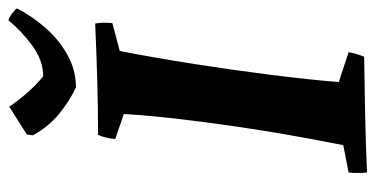

<svg xmlns="http://www.w3.org/2000/svg" viewBox="-244 -666 916 469"><g transform="rotate(-90 214.5 -431.0)"><path d="M28 7Q27 -4 27 -15.5Q27 -27 28 -38L95 -51Q103 -92 113 -146Q123 -200 132.5 -260.5Q142 -321 150 -381.5Q158 -442 163.5 -495Q169 -548 171 -587L110 -608Q111 -620 113.5 -630.5Q116 -641 120 -650Q188 -650 256 -652Q324 -654 392 -657Q394 -646 394 -635.5Q394 -625 393 -615L325 -597Q308 -510 293 -414Q278 -318 266.5 -226.5Q255 -135 249 -62L322 -38Q319 -20 311 0Q237 1 166.5 2.5Q96 4 28 7ZM236 -704Q202 -720 171 -745.5Q140 -771 119 -809L121 -824L189 -867Q203 -846 222 -824Q241 -802 263 -784Q302 -784 338.5 -811Q375 -838 400 -869Q407 -867 416.5 -860Q426 -853 429 -848Q410 -811 381 -778Q352 -745 315 -724.5Q278 -704 236 -704Z"/></g></svg>

Font: Labrada
Style: Bold Italic
Weight: 700
Italic angle: -7°
Designer: Mercedes Jáuregui
Foundry: Omnibus-Type Team
Version: Version 1.000; ttfautohint (v1.8.4.7-5d5b)